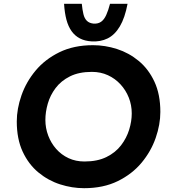

<svg xmlns="http://www.w3.org/2000/svg" viewBox="-20 -980 892 1007"><path d="M421 7Q358 7 295.5 -13Q233 -33 181.5 -75.5Q130 -118 99 -184.5Q68 -251 68 -343Q68 -409 92.5 -479.5Q117 -550 166.5 -609.5Q216 -669 291.5 -706Q367 -743 468 -743Q531 -743 593.5 -723Q656 -703 707.5 -660.5Q759 -618 790 -551.5Q821 -485 821 -393Q821 -327 796.5 -256.5Q772 -186 722.5 -126.5Q673 -67 597.5 -30Q522 7 421 7ZM423 -133Q491 -133 538.5 -156.5Q586 -180 615 -218Q644 -256 657.5 -300Q671 -344 671 -385Q671 -429 655.5 -468Q640 -507 612 -537.5Q584 -568 546 -585.5Q508 -603 462 -603Q394 -603 347 -579.5Q300 -556 271.5 -518Q243 -480 230.5 -436Q218 -392 218 -351Q218 -308 233 -268.5Q248 -229 275 -198.5Q302 -168 339.5 -150.5Q377 -133 423 -133ZM460 -763Q425 -765 399 -778.5Q373 -792 355.5 -816.5Q338 -841 328.5 -876.5Q319 -912 316 -960H409Q412 -929 417.5 -906Q423 -883 436 -870.5Q449 -858 472 -856Q495 -855 510.5 -866Q526 -877 537 -901Q548 -925 557 -960H649Q635 -886 608.5 -841.5Q582 -797 544.5 -778.5Q507 -760 460 -763Z"/></svg>

Font: Josefin Sans Thin
Style: Bold Italic
Weight: 700
Italic angle: -7°
Version: Version 2.000